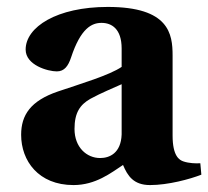

<svg xmlns="http://www.w3.org/2000/svg" viewBox="-20 -522 601 554"><path d="M41 -133C41 -58 91 12 192 12C256 12 300 -23 335 -46C348 -15 365 12 413 12C465 12 528 -5 561 -18L558 -51C545 -50 525 -51 510 -56C497 -60 478 -72 478 -131V-362C478 -424 468 -502 291 -502C144 -502 54 -444 54 -379C54 -334 118 -316 144 -316C166 -316 177 -332 185 -356C213 -441 245 -456 273 -456C302 -456 331 -439 331 -382V-329C296 -305 212 -280 147 -258C68 -231 41 -190 41 -133ZM195 -150C195 -197 211 -220 241 -237C272 -254 307 -268 331 -279V-134C329 -80 296 -66 269 -66C230 -66 195 -97 195 -150Z"/></svg>

Font: Heuristica
Style: Bold
Weight: 700
Version: Version 1.0.1